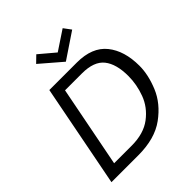

<svg xmlns="http://www.w3.org/2000/svg" viewBox="-202 -846 968 968"><g transform="rotate(-45 282.5 -362.0)"><path d="M30 0ZM545 -315Q545 -422 493.5 -486Q442 -550 333 -550H137L30 0H222Q340 0 412.5 -53Q485 -106 515 -178.5Q545 -251 545 -315ZM313 -493Q398 -493 433.5 -448.5Q469 -404 469 -318Q469 -258 447 -198.5Q425 -139 371.5 -98.5Q318 -58 232 -58H107L192 -493ZM183 -690 218 -724 301 -654 405 -723 434 -684 297 -592Z"/></g></svg>

Font: Cambay Devanagari
Style: Italic
Weight: 400
Italic angle: -11°
Designer: Pooja Saxena
Foundry: Pooja Saxena
Version: Version 1.018;PS 001.018;hotconv 1.0.70;makeotf.lib2.5.58329